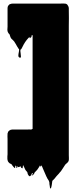

<svg xmlns="http://www.w3.org/2000/svg" viewBox="-20 -797 472 1119"><path d="M380 141Q377 147 373 151Q369 155 365 158Q361 161 358 166Q352 174 347 183Q342 192 335 201Q332 204 329 207.5Q326 211 323 215Q316 222 309.5 229.5Q303 237 297 245Q291 252 285 257Q284 262 283.5 267.5Q283 273 282 279Q281 283 280.5 287.5Q280 292 278 297Q275 303 274 302Q271 299 271 295Q271 291 270 287Q268 278 268 275Q268 272 268 268.5Q268 265 264 255L263 254Q259 248 256 243L250 231Q245 220 240 208Q235 196 230 185Q230 184 229 183Q228 180 227 177.5Q226 175 224 171Q223 170 223 169.5Q223 169 222 168Q222 167 221.5 166.5Q221 166 221 165Q221 172 218 174Q217 175 214 169Q214 168 213 167L208 176Q207 177 204 182Q201 187 198 191Q194 195 190.5 199.5Q187 204 182 208Q181 209 179.5 214Q178 219 175 220Q162 231 165.5 225Q169 219 173 212Q171 213 167 213Q165 214 164.5 216.5Q164 219 163 221Q162 223 159.5 226Q157 229 154 230Q150 231 147 226Q144 221 142 218L139 206Q133 200 131 197Q129 193 127 191L121 178Q120 176 119 174Q118 172 117 170Q116 169 116 167.5Q116 166 115 165Q113 170 113 174.5Q113 179 111 184Q110 185 107 182Q103 182 103 180Q102 178 102 176Q102 174 101 172Q100 173 98 174Q96 175 94 175Q93 175 92 175.5Q91 176 90 176Q89 177 86 177Q84 179 82 178Q81 176 81 172.5Q81 169 79 170Q76 171 77 177Q78 183 75 182Q73 181 73 177Q73 173 73 170Q72 170 72 169.5Q72 169 71 169Q70 169 70 168.5Q70 168 69 168Q68 170 68.5 175Q69 180 67 182Q66 183 63 180Q62 179 61 178Q60 177 59 176Q55 172 52 167.5Q49 163 46 159Q45 159 44.5 158.5Q44 158 43 158Q43 158 42.5 158Q42 158 41 157Q40 157 39.5 156.5Q39 156 38 156L32 151Q25 144 24 136Q23 132 23 129Q23 126 23 122V114Q24 109 24 102.5Q24 96 24 89V13Q24 10 23.5 -1Q23 -12 24 -19Q25 -21 25 -22Q25 -23 26 -24Q26 -28 29 -31Q31 -33 32 -34Q33 -35 34 -36Q42 -42 51 -42H138Q144 -42 150 -42.5Q156 -43 162 -42L170 -46V-578Q170 -590 170.5 -590Q171 -590 166 -593Q166 -593 165.5 -592.5Q165 -592 165 -591Q164 -589 164 -586Q164 -583 162 -581Q160 -577 159 -578Q158 -578 158 -578.5Q158 -579 158 -579Q155 -573 154 -574Q152 -576 152 -582L146 -576Q125 -554 111 -524Q111 -523 110.5 -523Q110 -523 110 -522Q110 -521 109.5 -521Q109 -521 109 -520L104 -511Q102 -510 99 -507Q98 -500 100 -488Q102 -476 102 -467.5Q102 -459 95 -461Q87 -464 87 -472.5Q87 -481 89.5 -492Q92 -503 91 -511Q88 -512 87 -515Q86 -517 84 -520Q82 -523 80 -526Q76 -533 72.5 -539.5Q69 -546 64 -553Q64 -554 63.5 -554Q63 -554 63 -555Q59 -560 54.5 -564Q50 -568 46 -572Q42 -577 40 -583.5Q38 -590 36 -596L29 -604L26 -610Q26 -610 25.5 -610.5Q25 -611 25 -612Q24 -615 23.5 -618Q23 -621 23 -625Q23 -629 23.5 -633Q24 -637 24 -641V-749Q24 -754 26 -760Q27 -761 27 -762Q30 -767 34 -770Q34 -771 34.5 -771Q35 -771 35 -771Q37 -773 39 -773Q44 -775 47.5 -775.5Q51 -776 54 -776H330Q337 -776 344.5 -776.5Q352 -777 359 -776Q371 -775 376 -764Q381 -757 381 -749V-737Q382 -715 381.5 -692Q381 -669 381 -647V107Q381 114 381.5 123.5Q382 133 380 141Z"/></svg>

Font: Rubik Wet Paint
Style: Regular
Weight: 400
Designer: Hubert and Fischer, NaN
Foundry: Hubert and Fischer, NaN
Version: Version 2.200